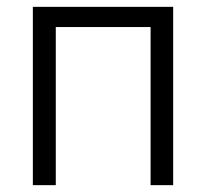

<svg xmlns="http://www.w3.org/2000/svg" viewBox="-20 -541 603 561"><path d="M486 -521V0H420V-462H143V0H76V-521Z"/></svg>

Font: Raleway
Style: Regular
Weight: 400
Designer: Matt McInerney, Pablo Impallari, Rodrigo Fuenzalida
Foundry: Matt McInerney, Pablo Impallari, Rodrigo Fuenzalida
Version: Version 1.000;PS 001.001;hotconv 1.0.56; ttfautohint (v1.5)